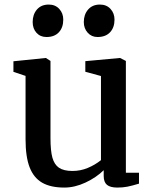

<svg xmlns="http://www.w3.org/2000/svg" viewBox="-20 -827 678 858"><path d="M197.8 -806.6H198.2Q227.1 -806.6 244.9 -787.1Q262.7 -767.6 262.7 -739.3Q262.7 -704.1 243.2 -682.9Q223.6 -661.6 188 -661.6H187.5Q160.2 -661.6 143.1 -680.4Q126 -699.2 126 -728.5Q126 -762.2 145 -784.4Q164.1 -806.6 197.8 -806.6ZM426.3 -806.6H426.8Q456.1 -806.6 473.9 -787.1Q491.7 -767.6 491.7 -739.3Q491.7 -704.1 471.9 -682.9Q452.1 -661.6 416 -661.6H415.5Q389.2 -661.6 371.8 -680.9Q354.5 -700.2 354.5 -728.5Q354.5 -762.2 373.8 -784.4Q393.1 -806.6 426.3 -806.6ZM443.4 -66.4Q410.2 -33.7 362.1 -11.2Q314 11.2 267.6 11.2Q206.1 11.2 168.2 -10.7Q130.4 -32.7 112.3 -79.6Q94.2 -126.5 94.2 -204.6V-487.8L40 -505.9V-553.2L184.6 -567.9H185.1L205.6 -554.7V-210Q205.6 -153.3 214.1 -122.6Q222.7 -91.8 243.2 -77.6Q264.6 -63 303.7 -63Q339.4 -63 371.8 -76.4Q404.3 -89.8 431.2 -111.3V-487.3L361.3 -506.3V-553.7L515.6 -567.9H516.6L542.5 -554.7V-55.2H601.1V-6.3Q568.8 3.4 548.8 7.3Q528.8 11.2 504.4 11.2Q472.7 11.2 458 -1Q443.4 -13.2 443.4 -41Z"/></svg>

Font: Merriweather
Style: Regular
Weight: 400
Designer: Eben Sorkin
Foundry: Eben Sorkin
Version: Version 1.584; ttfautohint (v1.8.1)